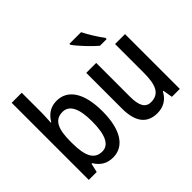

<svg xmlns="http://www.w3.org/2000/svg" viewBox="-151 -1047 1338 1338"><g transform="rotate(-45 518.0 -378.0)"><path d="M168 -559V-760H69V0H147L162 -66H168C199 -16 240 10 300 10C409 10 475 -90 475 -270C475 -452 409 -549 300 -549C240 -549 198 -520 168 -469H164C165 -498 168 -531 168 -559ZM274 -465C341 -465 374 -400 374 -272C374 -138 340 -73 276 -73C199 -73 168 -136 168 -263V-280C168 -393 191 -465 274 -465Z M759 -766H644V-757C671 -717 744 -640 785 -606H851V-618C823 -654 781 -721 759 -766ZM966 -540H868V-259C868 -138 842 -76 759 -76C706 -76 682 -118 682 -207V-540H584V-188C584 -61 632 10 737 10C794 10 843 -17 870 -71H876L888 0H966Z"/></g></svg>

Font: Noto Sans Tamil Condensed Medium
Style: Regular
Weight: 500
Width: 3
Designer: Jelle Bosma - Monotype Design Team
Foundry: Monotype Imaging Inc.
Version: Version 2.004